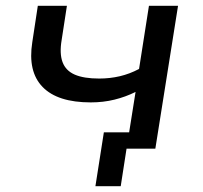

<svg xmlns="http://www.w3.org/2000/svg" viewBox="-20 -511 698 660"><path d="M395 129H308L337 -56H498L490 0H415ZM415 0 446 -195Q412 -178 373.5 -168.5Q335 -159 292 -159Q178 -159 126.5 -212Q75 -265 91 -366L110 -491H210L192 -374Q184 -327 195 -297.5Q206 -268 237 -254.5Q268 -241 321 -241Q358 -241 392 -249Q426 -257 458 -274L492 -491H592L514 0Z"/></svg>

Font: Nunito Sans 10pt SemiExpanded Medium
Style: Italic
Weight: 500
Width: 6
Italic angle: -9°
Designer: Vernon Adams
Foundry: Vernon Adams
Version: Version 3.101;gftools[0.9.27]